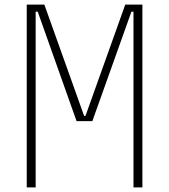

<svg xmlns="http://www.w3.org/2000/svg" viewBox="-20 -820 740 840"><path d="M97 0V-800H174L348 -313H354L528 -800H603V0H564V-603V-769H555L384 -290H315L145 -769H136V-603V0Z"/></svg>

Font: Martian Mono SemiExpanded Thin
Style: Regular
Weight: 250
Monospace: yes
Version: Version 0.930